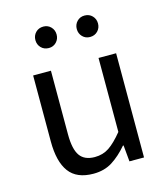

<svg xmlns="http://www.w3.org/2000/svg" viewBox="-106 -770 755 865"><g transform="rotate(-15 272.0 -337.5)"><path d="M176 -587Q154 -587 140 -601.5Q126 -616 126 -637Q126 -658 140 -672.5Q154 -687 176 -687Q197 -687 211 -672.5Q225 -658 225 -637Q225 -616 211 -601.5Q197 -587 176 -587ZM368 -587Q347 -587 333 -601.5Q319 -616 319 -637Q319 -658 333 -672.5Q347 -687 368 -687Q390 -687 404 -672.5Q418 -658 418 -637Q418 -616 404 -601.5Q390 -587 368 -587ZM224 12Q146 12 110.5 -36Q75 -84 75 -178V-486H158V-189Q158 -120 179.5 -89.5Q201 -59 249 -59Q287 -59 316 -78.5Q345 -98 380 -141V-486H462V0H394L387 -76H384Q350 -36 312.5 -12Q275 12 224 12Z"/></g></svg>

Font: TypoPRO Source Sans Pro
Style: Regular
Weight: 400
Designer: Paul D. Hunt
Foundry: Adobe Systems Incorporated
Version: Version 2.020;PS 2.000;hotconv 1.0.86;makeotf.lib2.5.63406